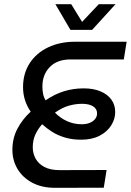

<svg xmlns="http://www.w3.org/2000/svg" viewBox="-20 -900 627 920"><path d="M244.2 0Q180.4 0 134.3 -24.7Q88.2 -49.4 63.8 -90.6Q39.4 -131.8 39.4 -182.2Q39.4 -237.6 63.5 -283.3Q87.6 -329 127.2 -365Q110 -389 100.2 -419.1Q90.4 -449.2 90.4 -482Q90.4 -548.2 122.4 -597.3Q154.4 -646.4 210.8 -673.2Q267.2 -700 339.2 -700H586.8L573.2 -615.2H317.8Q254 -615.2 218.6 -578.9Q183.2 -542.6 183.2 -485.8Q183.2 -466.8 186.4 -450.5Q189.6 -434.2 198.6 -419.4Q242.2 -449.2 287 -462.9Q331.8 -476.6 380.6 -476.6Q427.6 -476.6 461.5 -462.3Q495.4 -448 513.7 -422.7Q532 -397.4 532 -363Q532 -329.8 513 -299.4Q494 -269 457.5 -249.8Q421 -230.6 368.6 -230.6Q326.2 -230.6 291.6 -240.9Q257 -251.2 229.8 -268.4Q202.6 -285.6 182 -304.8Q161.6 -282 149.3 -255.1Q137 -228.2 137 -194Q137 -164.8 150.6 -140Q164.2 -115.2 192.6 -100Q221 -84.8 265.2 -84.8L490.8 -85.4L477.2 -0.6ZM372 -304.6Q404.8 -304.6 425 -319.5Q445.2 -334.4 445.2 -356.4Q445.2 -378.8 425.7 -390.7Q406.2 -402.6 373.4 -402.6Q341.2 -402.6 309.2 -393.4Q277.2 -384.2 243.4 -360.2Q269.2 -334 301.6 -319.3Q334 -304.6 372 -304.6ZM317.4 -757 245.4 -880H321.2L373.4 -795.2L453.4 -880H533.6L421.6 -757Z"/></svg>

Font: MuseoModerno Thin
Style: Italic
Weight: 100
Italic angle: -9°
Designer: Pablo Cosgaya, Héctor Gatti, Marcela Romero, and the Authors of The MuseoModerno Project.
Foundry: Omnibus-Type Team
Version: Version 1.003